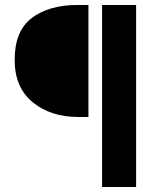

<svg xmlns="http://www.w3.org/2000/svg" viewBox="-20 -673 664 773"><path d="M296 -202Q184 -202 111.5 -261.5Q39 -321 39 -432Q39 -549 108.5 -601Q178 -653 292 -653H336V-202ZM391 80V-653H528V80Z"/></svg>

Font: Assistant
Style: Bold
Weight: 700
Designer: Hebrew By Ben Nathan, Latin by Paul Hunt
Version: Version 2.001;PS 002.001;hotconv 1.0.88;makeotf.lib2.5.64775